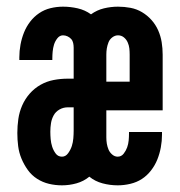

<svg xmlns="http://www.w3.org/2000/svg" viewBox="-20 -548 540 576"><path d="M166 8Q146 8 127 3.5Q108 -1 91.5 -11.5Q75 -22 63.5 -38Q52 -54 44.5 -72Q37 -90 34.5 -109.5Q32 -129 32 -149Q32 -170 35 -191Q38 -212 46.5 -231.5Q55 -251 69 -267Q83 -283 101.5 -293.5Q120 -304 141 -308Q162 -312 183 -312H201V-405Q201 -412 199.5 -419Q198 -426 193.5 -431Q189 -436 182.5 -439Q176 -442 169 -442Q159 -442 152 -433Q145 -424 142 -414Q139 -404 138 -393.5Q137 -383 137 -372V-368H38V-376Q38 -395 41.5 -414Q45 -433 52 -450.5Q59 -468 70.5 -483Q82 -498 97.5 -508.5Q113 -519 131.5 -523.5Q150 -528 169 -528Q191 -528 213 -523Q235 -518 253 -505Q271 -518 292 -523Q313 -528 334 -528Q353 -528 371.5 -524.5Q390 -521 406 -511.5Q422 -502 434.5 -488Q447 -474 454.5 -457Q462 -440 465 -421.5Q468 -403 468 -384V-217H299V-136Q299 -126 300.5 -117Q302 -108 305.5 -99.5Q309 -91 316.5 -84.5Q324 -78 333 -78Q344 -78 351 -87Q358 -96 361.5 -106Q365 -116 366 -126.5Q367 -137 367 -148V-152H466V-144Q466 -125 462.5 -106Q459 -87 452 -69.5Q445 -52 433 -36.5Q421 -21 405.5 -11Q390 -1 371 3.5Q352 8 333 8Q310 8 287.5 2Q265 -4 248 -18Q231 -4 209.5 2Q188 8 166 8ZM299 -303H369V-384Q369 -394 368 -403Q367 -412 363 -421Q359 -430 351.5 -436Q344 -442 334 -442Q325 -442 317 -436Q309 -430 305.5 -421Q302 -412 300.5 -403Q299 -394 299 -384ZM166 -78Q177 -78 184.5 -88.5Q192 -99 195.5 -110Q199 -121 200 -133Q201 -145 201 -156V-226H183Q170 -226 158.5 -219.5Q147 -213 141 -202Q135 -191 133 -178.5Q131 -166 131 -153Q131 -142 132 -130.5Q133 -119 136.5 -108Q140 -97 147 -87.5Q154 -78 166 -78Z"/></svg>

Font: Iosevka Term Semibold
Style: Regular
Weight: 600
Monospace: yes
Designer: Belleve Invis
Foundry: Belleve Invis
Version: Version 31.4.0